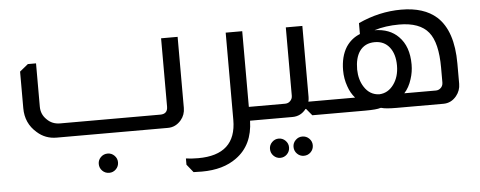

<svg xmlns="http://www.w3.org/2000/svg" viewBox="-49 -622 2458 983"><g transform="rotate(-5 1179.5 -130.5)"><path d="M888 -460V-95Q888 -59 866 -33Q838 0 798 0H226Q168 0 126 -38Q69 -87 69 -165V-353L112 -388H154V-165Q154 -126 182 -99Q209 -71 250 -71H765Q803 -71 803 -109V-460ZM479 104Q499 104 513.5 118.5Q528 133 528 153Q528 174 513.5 188.5Q499 203 479 203Q458 203 443.5 188.5Q429 174 429 153Q429 133 443.5 118.5Q458 104 479 104Z M1220 -460V-71H1271V0H1220Q1217 125 1131 187Q1062 238 952 238Q935 238 909 237L876 196V164Q905 168 939 168Q1135 168 1135 -12V-460Z M1529 -460V-95Q1529 -83 1526 -71H1579V0H1540L1511 -35H1508Q1481 0 1438 0H1264V-71H1406Q1422 -71 1432 -81Q1444 -92 1444 -109V-460ZM1358 104Q1378 104 1392.5 118.5Q1407 133 1407 153Q1407 174 1392.5 188.5Q1378 203 1358 203Q1338 203 1323.5 188.5Q1309 174 1309 153Q1309 133 1323.5 118.5Q1338 104 1358 104ZM1479 104Q1500 104 1514.5 118.5Q1529 133 1529 153Q1529 174 1514.5 188.5Q1500 203 1479 203Q1459 203 1444.5 188.5Q1430 174 1430 153Q1430 133 1444.5 118.5Q1459 104 1479 104Z M1819 -449Q1927 -499 2040 -499Q2157 -499 2222 -441Q2303 -367 2303 -199V-95Q2303 -60 2281 -33Q2254 0 2214 0H1973Q1916 0 1895 -7H1891Q1871 0 1812 0H1572V-71H1766Q1743 -97 1731 -133Q1717 -172 1717 -215Q1717 -286 1747 -334Q1774 -375 1819 -393ZM2218 -185Q2218 -314 2174 -368Q2129 -424 2023 -424Q1953 -424 1895 -406Q1973 -405 2018 -359Q2069 -308 2069 -215Q2069 -176 2057 -140Q2044 -98 2019 -71H2181Q2194 -71 2204 -79Q2218 -90 2218 -109ZM1994 -216Q1994 -275 1966.5 -310Q1939 -345 1891 -345Q1839 -345 1812 -306Q1789 -272 1789 -213Q1790 -160 1814 -123Q1842 -79 1891 -77Q1936 -79 1965 -118.5Q1994 -158 1994 -216Z"/></g></svg>

Font: Almarai
Style: Regular
Weight: 400
Designer: Boutros International 2019
Foundry: Created by Boutros International 2019
Version: Version 1.10